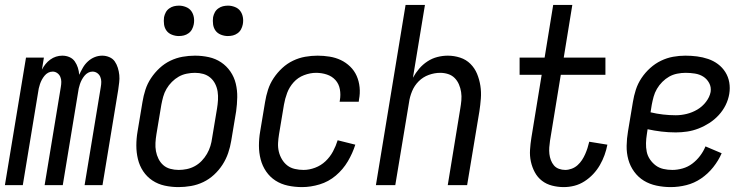

<svg xmlns="http://www.w3.org/2000/svg" viewBox="-25 -755 3045 783"><path d="M-5 0 81 -520H154L146 -471Q152 -483 160.5 -493.5Q169 -504 180 -512Q191 -520 203.5 -524Q216 -528 229 -528Q245 -528 258.5 -522Q272 -516 280 -504.5Q288 -493 292.5 -479Q297 -465 298 -450Q305 -465 313 -479Q321 -493 333.5 -504.5Q346 -516 361 -522Q376 -528 392 -528Q407 -528 421 -522Q435 -516 443 -504.5Q451 -493 455.5 -478.5Q460 -464 461.5 -449Q463 -434 461 -418.5Q459 -403 457 -388L393 0H320L386 -400Q388 -411 388 -421.5Q388 -432 384 -441.5Q380 -451 371.5 -457Q363 -463 352 -463Q343 -463 334.5 -458.5Q326 -454 319.5 -446Q313 -438 308.5 -429.5Q304 -421 301 -412Q298 -403 296 -394Q294 -385 293 -376L231 0H157L223 -400Q225 -411 225 -421.5Q225 -432 221 -441.5Q217 -451 208.5 -457Q200 -463 190 -463Q180 -463 171.5 -458.5Q163 -454 156.5 -446Q150 -438 145.5 -429.5Q141 -421 138 -412Q135 -403 133 -394Q131 -385 130 -376L68 0Z M703 8Q674 8 646.5 2Q619 -4 596.5 -19Q574 -34 559 -56.5Q544 -79 537.5 -106Q531 -133 531 -161.5Q531 -190 536 -219L556 -339Q560 -364 568 -389Q576 -414 591 -436.5Q606 -459 626 -477.5Q646 -496 670 -507.5Q694 -519 719.5 -523.5Q745 -528 770 -528Q799 -528 826.5 -522Q854 -516 876.5 -501Q899 -486 914.5 -463.5Q930 -441 936.5 -414Q943 -387 942.5 -358.5Q942 -330 938 -301L918 -181Q914 -156 905.5 -131Q897 -106 882.5 -83.5Q868 -61 848 -42.5Q828 -24 804 -12.5Q780 -1 754 3.5Q728 8 703 8ZM704 -62Q720 -62 737 -65.5Q754 -69 769.5 -77.5Q785 -86 797.5 -99Q810 -112 819 -127.5Q828 -143 833 -159.5Q838 -176 840 -192L860 -312Q863 -330 864 -347.5Q865 -365 862.5 -381.5Q860 -398 852.5 -413Q845 -428 832.5 -438.5Q820 -449 804 -453.5Q788 -458 770 -458Q754 -458 736.5 -454.5Q719 -451 704 -442.5Q689 -434 676 -421Q663 -408 654 -392.5Q645 -377 640.5 -360.5Q636 -344 633 -328L613 -208Q610 -190 609 -172.5Q608 -155 611 -138.5Q614 -122 621.5 -107Q629 -92 641 -81.5Q653 -71 669.5 -66.5Q686 -62 704 -62ZM904 -608Q890 -608 876 -613.5Q862 -619 854 -630Q846 -641 844 -655.5Q842 -670 844 -685Q846 -695 851 -704.5Q856 -714 865 -720.5Q874 -727 884 -729.5Q894 -732 905 -732Q919 -732 933 -726.5Q947 -721 955 -710Q963 -699 965.5 -684.5Q968 -670 965 -655Q963 -645 958 -635.5Q953 -626 944 -619.5Q935 -613 925 -610.5Q915 -608 904 -608ZM704 -608Q690 -608 676 -613.5Q662 -619 654 -630Q646 -641 644 -655.5Q642 -670 644 -685Q646 -695 651 -704.5Q656 -714 665 -720.5Q674 -727 684 -729.5Q694 -732 705 -732Q719 -732 733 -726.5Q747 -721 755 -710Q763 -699 765.5 -684.5Q768 -670 765 -655Q763 -645 758 -635.5Q753 -626 744 -619.5Q735 -613 725 -610.5Q715 -608 704 -608Z M1207 8Q1177 8 1149 2Q1121 -4 1098.5 -18.5Q1076 -33 1060.5 -55.5Q1045 -78 1038 -105Q1031 -132 1031 -161Q1031 -190 1036 -219L1056 -339Q1060 -364 1068 -389Q1076 -414 1091 -436.5Q1106 -459 1126 -477.5Q1146 -496 1170 -507.5Q1194 -519 1219.5 -523.5Q1245 -528 1270 -528Q1295 -528 1319.5 -524Q1344 -520 1365 -510Q1386 -500 1403 -483.5Q1420 -467 1429.5 -445.5Q1439 -424 1441.5 -399Q1444 -374 1439 -349L1438 -340H1360L1361 -346Q1365 -369 1361 -391Q1357 -413 1343 -428.5Q1329 -444 1308 -451Q1287 -458 1264 -458Q1240 -458 1215 -448.5Q1190 -439 1172.5 -419.5Q1155 -400 1146 -376Q1137 -352 1133 -328L1113 -208Q1110 -190 1109 -172Q1108 -154 1112 -137Q1116 -120 1125 -105Q1134 -90 1147 -80Q1160 -70 1177.5 -66Q1195 -62 1213 -62Q1236 -62 1260 -71Q1284 -80 1302.5 -97.5Q1321 -115 1333 -137.5Q1345 -160 1352 -183L1424 -165Q1413 -130 1393.5 -97Q1374 -64 1344.5 -39Q1315 -14 1278.5 -3Q1242 8 1207 8Z M1508 0 1629 -735H1708L1659 -438Q1670 -458 1684.5 -475Q1699 -492 1718 -504.5Q1737 -517 1758.5 -522.5Q1780 -528 1801 -528Q1827 -528 1851.5 -520Q1876 -512 1893.5 -494.5Q1911 -477 1920.5 -454Q1930 -431 1934 -405.5Q1938 -380 1936 -353.5Q1934 -327 1930 -301L1880 0H1801L1852 -312Q1855 -329 1856.5 -346Q1858 -363 1855.5 -379.5Q1853 -396 1846.5 -411Q1840 -426 1829 -437Q1818 -448 1802.5 -453Q1787 -458 1770 -458Q1747 -458 1723.5 -449.5Q1700 -441 1682.5 -423.5Q1665 -406 1655.5 -383Q1646 -360 1643 -337L1587 0Z M2274 8Q2250 8 2226.5 2Q2203 -4 2185 -18Q2167 -32 2156 -52.5Q2145 -73 2140 -96Q2135 -119 2136.5 -143.5Q2138 -168 2142 -193L2184 -450H2094V-520H2196L2231 -735H2309L2274 -520H2444V-450H2262L2218 -181Q2216 -168 2215 -154Q2214 -140 2215.5 -127Q2217 -114 2221.5 -102Q2226 -90 2234 -80.5Q2242 -71 2254.5 -66.5Q2267 -62 2280 -62Q2293 -62 2306.5 -67Q2320 -72 2330.5 -81.5Q2341 -91 2348.5 -102.5Q2356 -114 2361.5 -126.5Q2367 -139 2371 -151.5Q2375 -164 2378 -177L2452 -165Q2448 -144 2440.5 -123Q2433 -102 2421.5 -82Q2410 -62 2394 -45Q2378 -28 2358.5 -15.5Q2339 -3 2317.5 2.5Q2296 8 2274 8Z M2710 8Q2681 8 2652.5 2Q2624 -4 2601 -18Q2578 -32 2561.5 -54.5Q2545 -77 2537.5 -104Q2530 -131 2530.5 -160.5Q2531 -190 2536 -219L2556 -339Q2560 -364 2568 -389Q2576 -414 2591 -436.5Q2606 -459 2626.5 -477.5Q2647 -496 2671 -507.5Q2695 -519 2720 -523.5Q2745 -528 2770 -528Q2794 -528 2817.5 -525Q2841 -522 2863 -514.5Q2885 -507 2903 -493.5Q2921 -480 2933 -461Q2945 -442 2949 -419Q2953 -396 2949 -372Q2945 -348 2934 -326Q2923 -304 2906 -285.5Q2889 -267 2868 -253.5Q2847 -240 2824 -231Q2801 -222 2777.5 -218.5Q2754 -215 2731 -215Q2701 -215 2672 -218.5Q2643 -222 2616 -228L2613 -208Q2610 -190 2609.5 -171.5Q2609 -153 2612.5 -136Q2616 -119 2626 -104.5Q2636 -90 2649.5 -80Q2663 -70 2680.5 -66Q2698 -62 2717 -62Q2737 -62 2758.5 -68Q2780 -74 2798 -87.5Q2816 -101 2830 -119.5Q2844 -138 2852 -158L2918 -130Q2905 -100 2883.5 -73Q2862 -46 2834 -27Q2806 -8 2774 0Q2742 8 2710 8ZM2731 -285Q2753 -285 2775.5 -290.5Q2798 -296 2818.5 -308Q2839 -320 2854 -339.5Q2869 -359 2873 -380Q2876 -400 2867 -416.5Q2858 -433 2843 -442.5Q2828 -452 2809 -455Q2790 -458 2771 -458Q2754 -458 2736.5 -454.5Q2719 -451 2704 -442.5Q2689 -434 2676 -421Q2663 -408 2654 -392.5Q2645 -377 2640.5 -360.5Q2636 -344 2633 -328L2628 -297Q2653 -291 2679 -288Q2705 -285 2731 -285Z"/></svg>

Font: Iosevka Fixed
Style: Italic
Weight: 400
Italic angle: -9°
Monospace: yes
Designer: Belleve Invis
Foundry: Belleve Invis
Version: Version 33.2.4